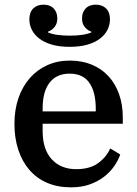

<svg xmlns="http://www.w3.org/2000/svg" viewBox="-20 -792 587 824"><path d="M285 12Q227 12 182 -7.5Q137 -27 106 -63Q75 -99 58.5 -149Q42 -199 42 -260Q42 -322 59.5 -372Q77 -422 108.5 -457.5Q140 -493 183.5 -512.5Q227 -532 279 -532Q332 -532 374 -514.5Q416 -497 445.5 -465Q475 -433 491 -388Q507 -343 507 -288V-261H163V-229Q163 -151 202 -108.5Q241 -66 307 -66Q365 -66 400.5 -91.5Q436 -117 453 -155L496 -129Q487 -103 469.5 -78Q452 -53 426 -33Q400 -13 365 -0.5Q330 12 285 12ZM163 -314H391V-325Q391 -397 363.5 -436.5Q336 -476 279 -476Q223 -476 193 -437.5Q163 -399 163 -327ZM279 -591Q235 -591 202.5 -600.5Q170 -610 148.5 -626.5Q127 -643 116.5 -664.5Q106 -686 106 -709Q106 -739 122.5 -755.5Q139 -772 167 -772Q195 -772 210.5 -755.5Q226 -739 226 -713Q226 -691 214.5 -676.5Q203 -662 186 -656V-653Q201 -646 225.5 -642.5Q250 -639 279 -639Q308 -639 332.5 -642.5Q357 -646 372 -653V-656Q355 -662 343.5 -676.5Q332 -691 332 -713Q332 -739 347.5 -755.5Q363 -772 391 -772Q419 -772 435.5 -755.5Q452 -739 452 -709Q452 -686 441.5 -664.5Q431 -643 409.5 -626.5Q388 -610 355.5 -600.5Q323 -591 279 -591Z"/></svg>

Font: IBM Plex Serif Medm
Style: Regular
Weight: 500
Designer: Mike Abbink, Paul van der Laan, Pieter van Rosmalen
Foundry: Bold Monday
Version: Version 3.001